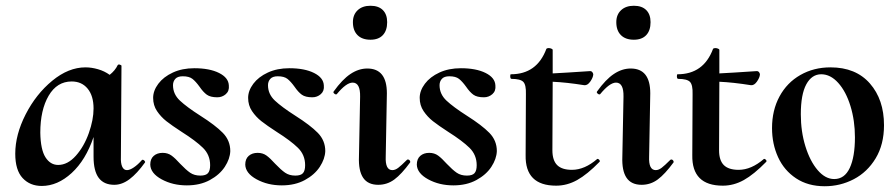

<svg xmlns="http://www.w3.org/2000/svg" viewBox="-20 -633 3114 667"><path d="M476 -78Q479 -78 482 -74.5Q485 -71 484 -69Q456 -30 430 -10.5Q404 9 377 9Q341 9 323 -15Q305 -39 305 -89V-157Q278 -77 229 -32Q180 13 125 13Q84 13 58.5 -14.5Q33 -42 33 -99Q33 -165 69 -235.5Q105 -306 161.5 -352.5Q218 -399 277 -399Q298 -399 320.5 -392.5Q343 -386 361 -373Q380 -388 389 -407Q391 -409 393 -409Q396 -409 399.5 -407Q403 -405 402 -404L400 -89Q399 -66 404.5 -54Q410 -42 421 -42Q431 -42 445 -51.5Q459 -61 473 -77Q474 -78 476 -78ZM305 -256Q305 -300 284.5 -325Q264 -350 229 -350Q178 -350 149 -300.5Q120 -251 120 -172Q121 -113 138 -86.5Q155 -60 182 -60Q215 -60 243.5 -92Q272 -124 288.5 -170.5Q305 -217 305 -256Z M502 -61Q502 -81 514 -91.5Q526 -102 545 -102Q563 -102 576 -92.5Q589 -83 606 -64Q626 -43 640.5 -33Q655 -23 676 -23Q695 -23 702.5 -31.5Q710 -40 710 -59Q710 -95 685 -119.5Q660 -144 611 -175Q577 -197 558 -212Q539 -227 525.5 -247Q512 -267 512 -293Q512 -318 530 -342Q548 -366 580.5 -381Q613 -396 655 -396Q708 -396 741 -379.5Q774 -363 775 -336Q777 -317 764.5 -306Q752 -295 735 -295Q711 -295 698.5 -304Q686 -313 673 -332Q660 -350 648.5 -359Q637 -368 615 -368Q597 -368 589 -359Q581 -350 581 -337Q581 -306 605 -283.5Q629 -261 676 -231Q728 -198 754 -171.5Q780 -145 780 -108Q779 -81 761 -53.5Q743 -26 709 -7.5Q675 11 629 11Q580 11 541.5 -10Q503 -31 502 -61Z M832 -61Q832 -81 844 -91.5Q856 -102 875 -102Q893 -102 906 -92.5Q919 -83 936 -64Q956 -43 970.5 -33Q985 -23 1006 -23Q1025 -23 1032.5 -31.5Q1040 -40 1040 -59Q1040 -95 1015 -119.5Q990 -144 941 -175Q907 -197 888 -212Q869 -227 855.5 -247Q842 -267 842 -293Q842 -318 860 -342Q878 -366 910.5 -381Q943 -396 985 -396Q1038 -396 1071 -379.5Q1104 -363 1105 -336Q1107 -317 1094.5 -306Q1082 -295 1065 -295Q1041 -295 1028.5 -304Q1016 -313 1003 -332Q990 -350 978.5 -359Q967 -368 945 -368Q927 -368 919 -359Q911 -350 911 -337Q911 -306 935 -283.5Q959 -261 1006 -231Q1058 -198 1084 -171.5Q1110 -145 1110 -108Q1109 -81 1091 -53.5Q1073 -26 1039 -7.5Q1005 11 959 11Q910 11 871.5 -10Q833 -31 832 -61Z M1227 -89 1231 -297Q1232 -346 1205 -346Q1183 -346 1150 -306Q1149 -305 1147 -305Q1144 -305 1140.5 -308.5Q1137 -312 1139 -315Q1169 -357 1197.5 -376Q1226 -395 1256 -395Q1324 -395 1324 -309L1320 -89Q1318 -42 1343 -42Q1353 -42 1363.5 -50Q1374 -58 1393 -77Q1395 -79 1397 -79Q1401 -79 1403.5 -75.5Q1406 -72 1405 -69Q1375 -28 1350 -9.5Q1325 9 1294 9Q1258 9 1241.5 -15.5Q1225 -40 1227 -89ZM1206 -556Q1206 -582 1222.5 -597.5Q1239 -613 1267 -613Q1295 -613 1310 -598Q1325 -583 1325 -556Q1325 -527 1310 -511Q1295 -495 1267 -495Q1238 -495 1222 -511Q1206 -527 1206 -556Z M1428 -61Q1428 -81 1440 -91.5Q1452 -102 1471 -102Q1489 -102 1502 -92.5Q1515 -83 1532 -64Q1552 -43 1566.5 -33Q1581 -23 1602 -23Q1621 -23 1628.5 -31.5Q1636 -40 1636 -59Q1636 -95 1611 -119.5Q1586 -144 1537 -175Q1503 -197 1484 -212Q1465 -227 1451.5 -247Q1438 -267 1438 -293Q1438 -318 1456 -342Q1474 -366 1506.5 -381Q1539 -396 1581 -396Q1634 -396 1667 -379.5Q1700 -363 1701 -336Q1703 -317 1690.5 -306Q1678 -295 1661 -295Q1637 -295 1624.5 -304Q1612 -313 1599 -332Q1586 -350 1574.5 -359Q1563 -368 1541 -368Q1523 -368 1515 -359Q1507 -350 1507 -337Q1507 -306 1531 -283.5Q1555 -261 1602 -231Q1654 -198 1680 -171.5Q1706 -145 1706 -108Q1705 -81 1687 -53.5Q1669 -26 1635 -7.5Q1601 11 1555 11Q1506 11 1467.5 -10Q1429 -31 1428 -61Z M2056 -81Q2059 -81 2062 -77.5Q2065 -74 2063 -71Q2020 -27 1985 -7.5Q1950 12 1912 12Q1804 12 1806 -94L1807 -306Q1808 -338 1798 -348.5Q1788 -359 1757 -359Q1753 -359 1752.5 -367Q1752 -375 1755 -375Q1845 -375 1878 -463Q1880 -466 1886 -466Q1891 -466 1895.5 -464Q1900 -462 1900 -460V-378Q1941 -380 2030 -386Q2035 -386 2038 -382Q2041 -378 2041 -374Q2040 -363 2030.5 -349.5Q2021 -336 2010 -337Q1947 -347 1900 -349L1899 -111Q1899 -76 1915.5 -59.5Q1932 -43 1967 -43Q2011 -43 2055 -81Z M2142 -89 2146 -297Q2147 -346 2120 -346Q2098 -346 2065 -306Q2064 -305 2062 -305Q2059 -305 2055.5 -308.5Q2052 -312 2054 -315Q2084 -357 2112.5 -376Q2141 -395 2171 -395Q2239 -395 2239 -309L2235 -89Q2233 -42 2258 -42Q2268 -42 2278.5 -50Q2289 -58 2308 -77Q2310 -79 2312 -79Q2316 -79 2318.5 -75.5Q2321 -72 2320 -69Q2290 -28 2265 -9.5Q2240 9 2209 9Q2173 9 2156.5 -15.5Q2140 -40 2142 -89ZM2121 -556Q2121 -582 2137.5 -597.5Q2154 -613 2182 -613Q2210 -613 2225 -598Q2240 -583 2240 -556Q2240 -527 2225 -511Q2210 -495 2182 -495Q2153 -495 2137 -511Q2121 -527 2121 -556Z M2635 -81Q2638 -81 2641 -77.5Q2644 -74 2642 -71Q2599 -27 2564 -7.5Q2529 12 2491 12Q2383 12 2385 -94L2386 -306Q2387 -338 2377 -348.5Q2367 -359 2336 -359Q2332 -359 2331.5 -367Q2331 -375 2334 -375Q2424 -375 2457 -463Q2459 -466 2465 -466Q2470 -466 2474.5 -464Q2479 -462 2479 -460V-378Q2520 -380 2609 -386Q2614 -386 2617 -382Q2620 -378 2620 -374Q2619 -363 2609.5 -349.5Q2600 -336 2589 -337Q2526 -347 2479 -349L2478 -111Q2478 -76 2494.5 -59.5Q2511 -43 2546 -43Q2590 -43 2634 -81Z M2662 -188Q2662 -250 2688 -298Q2714 -346 2760.5 -372.5Q2807 -399 2865 -399Q2953 -399 3002 -343Q3051 -287 3051 -198Q3051 -131 3022 -83Q2993 -35 2946 -10.5Q2899 14 2845 14Q2787 14 2745.5 -13.5Q2704 -41 2683 -87Q2662 -133 2662 -188ZM2950 -156Q2950 -214 2934.5 -264.5Q2919 -315 2892 -345Q2865 -375 2833 -375Q2800 -375 2781 -340Q2762 -305 2762 -236Q2762 -176 2778 -124.5Q2794 -73 2820.5 -42Q2847 -11 2878 -11Q2914 -11 2932 -49.5Q2950 -88 2950 -156Z"/></svg>

Font: Cormorant Upright
Style: Bold
Weight: 700
Designer: Christian Thalmann (Catharsis Fonts)
Foundry: Catharsis Fonts
Version: Version 3.302